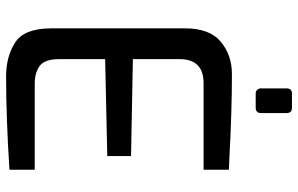

<svg xmlns="http://www.w3.org/2000/svg" viewBox="-194 -780 978 630"><g transform="rotate(90 295.0 -465.0)"><path d="M73 -145V-583Q73 -664 117 -700.5Q161 -737 223 -737Q342 -737 492 -729L537 -727V-644H253Q174 -644 174 -565V-412L492 -406V-328L174 -321V-170Q174 -123 196 -106.5Q218 -90 255 -90H537V-7Q365 4 231 4Q165 4 119 -26Q73 -56 73 -145ZM270 -832V-916Q270 -934 287 -934H334Q351 -934 351 -916V-832Q351 -824 346.5 -819.5Q342 -815 334 -815H287Q279 -815 274.5 -820Q270 -825 270 -832Z"/></g></svg>

Font: Exo Medium
Style: Regular
Weight: 500
Designer: Natanael Gama
Foundry: Natanael Gama
Version: Version 1.500; ttfautohint (v1.6)